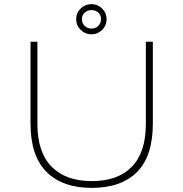

<svg xmlns="http://www.w3.org/2000/svg" viewBox="-20 -903 890 934"><path d="M425.5 -736Q394.5 -736 372.5 -757.5Q350.5 -779 350.5 -810Q350.5 -840 372.5 -861.5Q394.5 -883 425.5 -883Q455 -883 476.8 -861.5Q498.5 -840 498.5 -810Q498.5 -779 476.8 -757.5Q455 -736 425.5 -736ZM425.5 -764Q445 -764 458.2 -777Q471.5 -790 471.5 -811Q471.5 -829.5 458 -841.8Q444.5 -854 425.5 -854Q406 -854 392.2 -841.8Q378.5 -829.5 378.5 -811Q378.5 -790 392 -777Q405.5 -764 425.5 -764ZM426.5 11Q284.5 11 206.5 -66.5Q128.5 -144 128.5 -302V-700H162V-300.5Q162 -162.5 231 -92.2Q300 -22 426.5 -22Q553.5 -22 621.5 -92Q689.5 -162 689.5 -300V-700H723.5V-302Q723.5 -143.5 646.5 -66.2Q569.5 11 426.5 11Z"/></svg>

Font: League Mono Wide Thin
Style: Regular
Weight: 100
Width: 8
Designer: Tyler Finck
Foundry: The League of Moveable Type / Tyler Finck
Version: Version 2.210